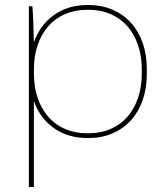

<svg xmlns="http://www.w3.org/2000/svg" viewBox="-20 -545 667 765"><path d="M95 200H115V-142Q140 -73 195.5 -34Q251 5 329 5H333Q385 5 428 -13.5Q471 -32 501.5 -65.5Q532 -99 548.5 -146Q565 -193 565 -251V-269Q565 -327 548.5 -374Q532 -421 501.5 -454.5Q471 -488 428 -506.5Q385 -525 333 -525H329Q251 -525 195.5 -485.5Q140 -446 115 -377Q114 -422 112.5 -459.5Q111 -497 109 -520H95ZM327 -14Q279 -14 239.5 -31Q200 -48 172.5 -79.5Q145 -111 130 -155Q115 -199 115 -253V-267Q115 -321 130 -365Q145 -409 172.5 -440.5Q200 -472 239.5 -489Q279 -506 327 -506H333Q381 -506 420.5 -489Q460 -472 487.5 -440.5Q515 -409 530 -365Q545 -321 545 -267V-253Q545 -199 530 -155Q515 -111 487.5 -79.5Q460 -48 420.5 -31Q381 -14 333 -14Z"/></svg>

Font: Fixel Variable
Style: Regular
Weight: 100
Width: 3
Designer: AlfaBravo + MacPaw
Foundry: Kyrylo Tkachov, Marchela Mozhyna, Serhii Makarenko, Maria Weinstein, Zakhar Kryvoshyya
Version: Version 1.211